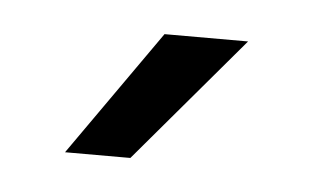

<svg xmlns="http://www.w3.org/2000/svg" viewBox="-27 -756 308 190"><g transform="rotate(5 127.5 -660.5)"><path d="M107.4 -597.7H42.5L130.4 -722.7H213.4Z"/></g></svg>

Font: Giphurs Light
Style: Regular
Weight: 300
Version: Version 0.920; ttfautohint (v1.8.4.7-5d5b)